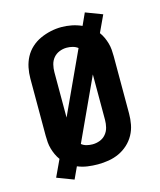

<svg xmlns="http://www.w3.org/2000/svg" viewBox="-123 -877 847 1019"><g transform="rotate(-15 300.0 -367.5)"><path d="M159 54 67 19 110 -73Q99 -88 91.5 -104.5Q84 -121 79 -138.5Q74 -156 72.5 -174Q71 -192 71 -210V-525Q71 -555 77 -584.5Q83 -614 97 -640.5Q111 -667 133.5 -687.5Q156 -708 183.5 -720.5Q211 -733 240.5 -739.5Q270 -746 300 -746Q328 -746 356 -740.5Q384 -735 411 -723L441 -789L533 -754L490 -662Q501 -647 508.5 -630.5Q516 -614 521 -596.5Q526 -579 527.5 -561Q529 -543 529 -525V-210Q529 -180 523.5 -150.5Q518 -121 503.5 -94.5Q489 -68 466.5 -47.5Q444 -27 417 -14.5Q390 -2 360 3Q330 8 300 8Q272 8 243.5 4Q215 0 189 -11ZM203 -275 360 -615Q347 -625 331 -629Q315 -633 299 -633Q278 -633 258.5 -625Q239 -617 226 -601.5Q213 -586 208 -565.5Q203 -545 203 -525ZM300 -102Q321 -102 340.5 -109.5Q360 -117 373.5 -133Q387 -149 392 -169.5Q397 -190 397 -210V-460L240 -120Q252 -110 268 -106Q284 -102 300 -102Z"/></g></svg>

Font: Iosevka Curly XBdEx
Style: Regular
Weight: 800
Width: 7
Monospace: yes
Designer: Belleve Invis
Foundry: Belleve Invis
Version: Version 11.1.0; ttfautohint (v1.8.3)